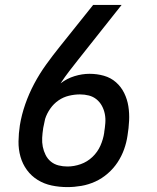

<svg xmlns="http://www.w3.org/2000/svg" viewBox="-20 -755 640 783"><path d="M255 8Q222 8 191 1.5Q160 -5 134 -21Q108 -37 90 -61.5Q72 -86 63.5 -116Q55 -146 55.5 -178.5Q56 -211 61 -244Q68 -287 83 -330Q98 -373 119.5 -413.5Q141 -454 168 -491.5Q195 -529 224 -565L360 -735H476L300 -513Q281 -489 262.5 -465Q244 -441 227 -415Q253 -435 284 -444.5Q315 -454 345 -454Q376 -454 404 -446Q432 -438 453 -419.5Q474 -401 486.5 -375.5Q499 -350 503.5 -321.5Q508 -293 506.5 -262.5Q505 -232 500 -202Q496 -174 486 -146Q476 -118 459.5 -93Q443 -68 419.5 -47.5Q396 -27 368.5 -14.5Q341 -2 312 3Q283 8 255 8ZM255 -76Q282 -76 309 -85.5Q336 -95 357 -115Q378 -135 389.5 -161Q401 -187 405 -214V-216Q408 -234 409.5 -253Q411 -272 407.5 -290Q404 -308 395.5 -323.5Q387 -339 373.5 -350Q360 -361 342.5 -365.5Q325 -370 306 -370Q284 -370 261 -364.5Q238 -359 218.5 -345.5Q199 -332 185 -312Q171 -292 164 -270Q162 -260 160 -251Q158 -242 156 -232V-231Q153 -212 152 -193Q151 -174 154.5 -156.5Q158 -139 166 -123Q174 -107 187.5 -96Q201 -85 218.5 -80.5Q236 -76 255 -76Z"/></svg>

Font: Iosevka Medium Extended
Style: Italic
Weight: 500
Width: 7
Italic angle: -9°
Monospace: yes
Designer: Belleve Invis
Foundry: Belleve Invis
Version: Version 32.5.0; ttfautohint (v1.8.4)